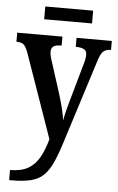

<svg xmlns="http://www.w3.org/2000/svg" viewBox="-61 -727 619 1003"><g transform="rotate(5 248.5 -225.0)"><path d="M26 182Q85 182 121.5 160.5Q158 139 180 99Q202 59 217 4L62 -438Q50 -469 38.5 -478.5Q27 -488 5 -488H1V-536H238V-489H235Q207 -489 195 -480Q183 -471 183 -453Q183 -443 186 -429Q189 -415 195 -399L248 -233Q261 -191 269 -157Q277 -123 280 -100Q284 -126 291 -152.5Q298 -179 305 -204L360 -399Q364 -411 367 -425.5Q370 -440 370 -452Q370 -472 356.5 -480Q343 -488 316 -489H312V-536H497V-489H495Q470 -489 455.5 -475Q441 -461 428 -416L297 -3Q275 69 254.5 115.5Q234 162 208 188Q182 214 142 224.5Q102 235 39 235H26ZM135 -618V-685H386V-618Z"/></g></svg>

Font: Noto Serif Condensed SemiBold
Style: Regular
Weight: 600
Width: 3
Designer: Monotype Design Team
Foundry: Monotype Imaging Inc.
Version: Version 2.013